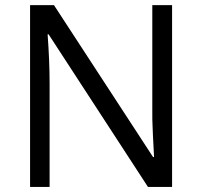

<svg xmlns="http://www.w3.org/2000/svg" viewBox="-20 -734 794 754"><path d="M655.8 0H561L170.9 -599.1H167Q174.8 -493.7 174.8 -405.8V0H98.1V-713.9H191.9L581.1 -117.2H585Q584 -130.4 580.6 -201.9Q577.1 -273.4 578.1 -304.2V-713.9H655.8Z"/></svg>

Font: f04975060
Style: Regular
Weight: 400
Foundry: Ascender Corporation
Version: Version 1.10